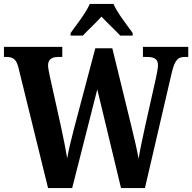

<svg xmlns="http://www.w3.org/2000/svg" viewBox="-20 -951 972 971"><path d="M337 -784V-771H399C423 -797 466 -836 493 -867C520 -838 567 -794 588 -771H651V-784C624 -822 573 -886 554 -931H434C415 -886 364 -822 337 -784ZM73 -610 223 0H345L472 -499L592 0H713L849 -585C865 -651 882 -663 915 -663H932V-714H703V-663H723C761 -663 779 -652 779 -621C779 -607 773 -577 769 -558L713 -308C700 -248 688 -193 681 -148C673 -193 660 -249 644 -314L548 -707H462L355 -303C340 -244 327 -195 320 -150C313 -193 300 -256 289 -308L232 -565C228 -583 223 -609 223 -620C223 -649 240 -663 275 -663H295V-714H0V-663H11C45 -663 62 -653 73 -610Z"/></svg>

Font: Noto Serif Devanagari Condensed
Style: Bold
Weight: 700
Width: 3
Designer: Universal Thirst, Indian Type Foundry and the Monotype Design Team
Foundry: Monotype Imaging Inc.
Version: Version 2.004